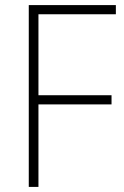

<svg xmlns="http://www.w3.org/2000/svg" viewBox="-20 -734 486 754"><path d="M131 0H93V-714H435V-678H131V-360H418V-324H131Z"/></svg>

Font: Noto Sans Tamil SemiCondensed ExtraLight
Style: Regular
Weight: 200
Width: 4
Designer: Jelle Bosma - Monotype Design Team
Foundry: Monotype Imaging Inc.
Version: Version 2.004; ttfautohint (v1.8.4.7-5d5b)